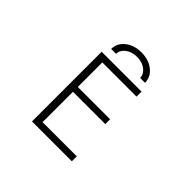

<svg xmlns="http://www.w3.org/2000/svg" viewBox="-213 -1182 1427 1427"><g transform="rotate(45 500.0 -469.0)"><path d="M297.9 -731.4H716.8V-678.7H357.4V-420.9H697.3V-370.1H357.4V-50.8H716.8V1H297.9ZM383.8 -795.9H333Q333 -856.4 383.8 -897Q434.6 -937.5 510.7 -937.5Q586.9 -937.5 637.7 -897.5Q688.5 -857.4 688.5 -795.9H637.7Q636.7 -835.9 601.1 -863.3Q565.4 -890.6 511.2 -890.6Q457 -890.6 420.9 -862.8Q384.8 -835 383.8 -795.9Z"/></g></svg>

Font: Gen Shin Gothic Monospace Light
Style: Regular
Weight: 300
Designer: [Source Han Sans]
Ryoko NISHIZUKA  (kana & ideographs); Paul D. Hunt (Latin, Greek & Cyrillic); Wenlong ZHANG  (bopomofo
Version: Version 1.002.20150607